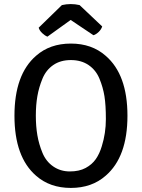

<svg xmlns="http://www.w3.org/2000/svg" viewBox="-20 -910 697 943"><path d="M480 -192Q500 -256 500 -325Q500 -394 493 -437.5Q486 -481 468.5 -523.5Q451 -566 415 -590.5Q379 -615 328 -615Q277 -615 241.5 -590.5Q206 -566 188.5 -523.5Q171 -481 163.5 -437.5Q156 -394 156 -342Q156 -290 163.5 -246Q171 -202 188.5 -159.5Q206 -117 241.5 -92.5Q277 -68 323 -68Q369 -68 400.5 -85Q432 -102 450.5 -128.5Q469 -155 480 -192ZM157 -47Q51 -139 51 -341.5Q51 -544 157 -636Q225 -696 328 -696Q431 -696 499 -636Q606 -544 606 -341.5Q606 -139 499 -47Q431 13 328 13Q225 13 157 -47ZM439 -737 327 -812 213 -730Q200 -735 187 -747.5Q174 -760 170 -774L284 -885Q306 -890 327.5 -890Q349 -890 371 -885L482 -780Q477 -765 464.5 -753Q452 -741 439 -737Z"/></svg>

Font: Signika Negative
Style: Regular
Weight: 400
Designer: Anna Giedrys
Foundry: Anna Giedrys
Version: Version 1.001